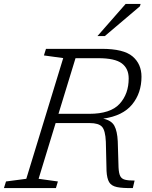

<svg xmlns="http://www.w3.org/2000/svg" viewBox="-45 -955 772 975"><path d="M151 -47 249 -33.5 239 0H-25L-14.5 -33.5L88.5 -47L276 -660L178 -673.5L188.5 -707H471.5Q583 -707 628.2 -668.5Q673.5 -630 673.5 -565.5Q673.5 -482.5 626 -424.5Q578.5 -366.5 479 -352.5Q521 -343.5 535.8 -316.2Q550.5 -289 553 -237L557 -104Q558.5 -75 565.5 -61Q572.5 -47 589.5 -42.5Q606.5 -38 638.5 -38L629.5 0Q577.5 1 549 -5Q520.5 -11 509.2 -30Q498 -49 496 -87L492.5 -235Q490 -293.5 472.5 -311.8Q455 -330 411 -330H237.5ZM408 -377Q516 -377 562.2 -427.5Q608.5 -478 608.5 -556.5Q608.5 -607 573.5 -633.2Q538.5 -659.5 454 -659.5H338.5L252 -377ZM450 -772 593 -935H669L665.5 -923L487.5 -772Z"/></svg>

Font: Newsreader 6pt Light
Style: Italic
Weight: 300
Italic angle: -17°
Designer: Hugues Gentile
Foundry: Production Type
Version: Version 1.003; ttfautohint (v1.8.3)